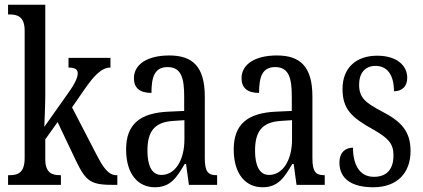

<svg xmlns="http://www.w3.org/2000/svg" viewBox="-20 -780 1783 810"><path d="M14 0H237V-41H233C202 -41 171 -49 171 -108V-192L223 -265L300 -103C344 -11 365 0 463 0H475V-41H471C438 -41 416 -72 388 -126L284 -327L335 -401C376 -460 408 -495 446 -495V-536H269V-495C295 -495 308 -488 308 -471C308 -456 300 -432 266 -385L167 -245C167 -250 171 -340 171 -375V-760H14V-719H22C53 -719 84 -710 84 -651V-113C84 -50 54 -41 22 -41H14Z M633 10C700 10 725 -31 759 -88H765L777 0H896V-41H893C857 -41 844 -57 844 -113V-372C844 -499 793 -546 694 -546C604 -546 545 -510 545 -450C545 -409 570 -388 619 -388C619 -453 631 -497 687 -497C746 -497 757 -448 757 -373V-312L692 -309C571 -304 512 -256 512 -150C512 -41 566 10 633 10ZM661 -42C620 -42 602 -82 602 -144C602 -223 629 -265 712 -270L758 -273V-191C758 -106 720 -42 661 -42Z M1087 10C1154 10 1179 -31 1213 -88H1219L1231 0H1350V-41H1347C1311 -41 1298 -57 1298 -113V-372C1298 -499 1247 -546 1148 -546C1058 -546 999 -510 999 -450C999 -409 1024 -388 1073 -388C1073 -453 1085 -497 1141 -497C1200 -497 1211 -448 1211 -373V-312L1146 -309C1025 -304 966 -256 966 -150C966 -41 1020 10 1087 10ZM1115 -42C1074 -42 1056 -82 1056 -144C1056 -223 1083 -265 1166 -270L1212 -273V-191C1212 -106 1174 -42 1115 -42Z M1555 10C1654 10 1712 -49 1712 -143C1712 -227 1672 -268 1591 -310C1521 -347 1495 -368 1495 -423C1495 -470 1519 -502 1564 -502C1613 -502 1642 -465 1642 -395C1678 -395 1698 -417 1698 -452C1698 -502 1656 -545 1571 -545C1484 -545 1425 -495 1425 -405C1425 -321 1462 -285 1552 -235C1618 -198 1640 -174 1640 -125C1640 -67 1613 -34 1557 -34C1497 -34 1469 -86 1469 -157C1440 -157 1412 -140 1412 -94C1412 -24 1466 10 1555 10Z"/></svg>

Font: Noto Serif Georgian ExtraCondensed
Style: Regular
Weight: 400
Width: 2
Designer: Monotype Design Team, Akaki Razmadze
Foundry: Google LLC
Version: Version 2.003